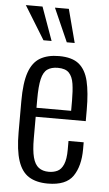

<svg xmlns="http://www.w3.org/2000/svg" viewBox="-57 -847 508 894"><g transform="rotate(5 197.5 -400.5)"><path d="M201 9Q147 9 112.5 -12.5Q78 -34 61.5 -84Q45 -134 45 -217V-363Q45 -449 62 -497.5Q79 -546 114 -566.5Q149 -587 202 -587Q263 -587 295 -561Q327 -535 339.5 -482.5Q352 -430 352 -348V-296H118V-195Q118 -139 126.5 -106.5Q135 -74 153.5 -60Q172 -46 201 -46Q223 -46 241 -54.5Q259 -63 269.5 -87.5Q280 -112 280 -157V-197H351V-165Q351 -86 318.5 -38.5Q286 9 201 9ZM118 -338H280V-386Q280 -432 275 -464.5Q270 -497 253.5 -514.5Q237 -532 201 -532Q171 -532 152.5 -519Q134 -506 126 -472.5Q118 -439 118 -377ZM123 -654 27 -810H105L161 -654ZM232 -654 163 -810H228L269 -654Z"/></g></svg>

Font: Oswald Light
Style: Regular
Weight: 300
Designer: Vernon Adams
Foundry: Vernon Adams
Version: Version 4.103;gftools[0.9.33.dev8+g029e19f]